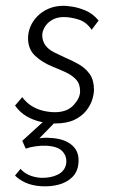

<svg xmlns="http://www.w3.org/2000/svg" viewBox="-20 -419 409 664"><path d="M170 8Q148 8 122 2.5Q96 -3 72.5 -16.5Q49 -30 32 -54L57 -83Q71 -64 89.5 -52.5Q108 -41 129 -36Q150 -31 170 -31Q212 -31 234.5 -55.5Q257 -80 257 -103Q257 -129 243 -144Q229 -159 207.5 -169Q186 -179 163 -188Q126 -203 101.5 -226Q77 -249 77 -287Q77 -307 85 -326.5Q93 -346 109 -362.5Q125 -379 148 -389Q171 -399 201 -399Q209 -399 230 -396Q251 -393 276 -382.5Q301 -372 321 -348L297 -316Q279 -343 251.5 -351.5Q224 -360 201 -360Q177 -360 160 -350Q143 -340 134.5 -325Q126 -310 126 -296Q127 -275 138 -261Q149 -247 167 -238Q185 -229 205 -220Q231 -209 253.5 -196Q276 -183 290.5 -162.5Q305 -142 305 -108Q305 -94 299 -74.5Q293 -55 278 -36Q263 -17 237 -4.5Q211 8 170 8ZM51 165Q61 177 78.5 185.5Q96 194 121 196Q156 197 180.5 184.5Q205 172 209 146Q212 122 196 104.5Q180 87 140 85Q124 84 103 87Q82 90 69 95L57 68L136 -4L172 2L94 82L78 69Q90 64 111.5 60Q133 56 153 58Q203 60 229.5 83.5Q256 107 251 148Q248 176 229.5 194Q211 212 183 219.5Q155 227 122 225Q91 223 68 212.5Q45 202 32 188Z"/></svg>

Font: Josefin Sans Thin Light
Style: Italic
Weight: 300
Italic angle: -7°
Version: Version 2.000